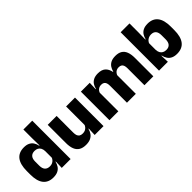

<svg xmlns="http://www.w3.org/2000/svg" viewBox="108 -1492 2336 2336"><g transform="rotate(-45 1276.0 -324.0)"><path d="M209.3 11.7Q123.5 11.7 79.1 -44.9Q34.8 -101.4 34.8 -213.2V-273.3Q34.8 -386.8 79.3 -444.9Q123.8 -503.1 214 -503.1Q257.8 -503.1 287.5 -488.5Q317.2 -473.9 334.8 -447.5Q352.5 -421.1 359.6 -385H401.2L364.9 -286.2Q364.1 -316.4 353.2 -337.4Q342.2 -358.4 322.4 -369.6Q302.6 -380.8 274.5 -380.8Q232.7 -380.8 210.7 -356.3Q188.7 -331.8 188.7 -283.1V-212.6Q188.7 -164.1 210.8 -139.4Q232.8 -114.7 276.3 -114.7Q299.6 -114.7 317.9 -123.2Q336.1 -131.7 348.7 -146.5Q361.3 -161.4 367.5 -180.3L404.8 -106.4H362Q354.7 -73.5 337.2 -46.6Q319.6 -19.7 288.7 -4Q257.7 11.7 209.3 11.7ZM515.1 0H362.8L367.5 -124.3L364.9 -150.7V-349.5L365.1 -371L362.9 -513.7V-660.3H515.1Z M612.6 -491.4H765.6V-202.7Q765.6 -175.7 772.6 -155.9Q779.6 -136.1 796.1 -125.4Q812.7 -114.7 841 -114.7Q865.1 -114.7 882.9 -123.2Q900.6 -131.7 912.7 -146.1Q924.9 -160.5 931 -177.9L954.7 -106.4H928.5Q920.7 -73.5 902.4 -46.6Q884.1 -19.7 852.3 -4Q820.5 11.7 771.1 11.7Q716.6 11.7 681.3 -9.5Q646.1 -30.8 629.3 -72.9Q612.6 -115 612.6 -178.1ZM928.6 -491.4H1081.6V0H929.3L934.3 -122.9L928.6 -137.2Z M1938.7 0H1785.6V-293Q1785.6 -318.8 1779.3 -337.6Q1773 -356.4 1758.2 -366.5Q1743.3 -376.7 1717.5 -376.7Q1695.3 -376.7 1678.8 -368.2Q1662.3 -359.8 1651.4 -345.6Q1640.4 -331.4 1635 -313.5L1620.3 -385H1634.2Q1642.1 -418 1659.6 -444.7Q1677.1 -471.4 1708 -487.3Q1739 -503.1 1787.4 -503.1Q1840 -503.1 1873.3 -482.4Q1906.6 -461.7 1922.6 -420.4Q1938.7 -379.2 1938.7 -317.6ZM1336.4 0H1183.4V-491.4H1335.7L1330.6 -359.2L1336.4 -354.2ZM1637.4 0H1484.6V-293Q1484.6 -318.8 1478.3 -337.6Q1471.9 -356.4 1457.1 -366.5Q1442.2 -376.7 1416.4 -376.7Q1394.2 -376.7 1377.7 -368.2Q1361.2 -359.8 1350.3 -345.6Q1339.4 -331.4 1333.9 -313.5L1310.3 -385H1336.5Q1344.1 -418.5 1361.4 -445.1Q1378.6 -471.7 1409.1 -487.4Q1439.6 -503.1 1486.1 -503.1Q1554.5 -503.1 1589.3 -467.8Q1624.1 -432.4 1632.8 -365.4Q1634.3 -355.6 1635.9 -341.2Q1637.4 -326.7 1637.4 -315.2Z M2337.2 11.7Q2293 11.7 2262.9 -2.9Q2232.8 -17.5 2214.9 -44.2Q2197.1 -70.8 2189.5 -106.4H2150L2186.5 -209.4Q2187.5 -179.2 2198.6 -158Q2209.7 -136.9 2230 -125.8Q2250.3 -114.7 2278.1 -114.7Q2319.8 -114.7 2341.3 -139.5Q2362.8 -164.2 2362.8 -213.5V-283.1Q2362.8 -332.2 2341.6 -356.5Q2320.4 -380.8 2278.5 -380.8Q2254.8 -380.8 2235.6 -372Q2216.4 -363.2 2203.2 -348.2Q2189.9 -333.3 2184 -314.5L2149.3 -385H2191.5Q2199 -418.1 2216 -444.9Q2233.1 -471.7 2263.8 -487.4Q2294.6 -503.1 2342.2 -503.1Q2428 -503.1 2472.3 -446.7Q2516.7 -390.3 2516.7 -278.2V-218.1Q2516.7 -104.7 2472.1 -46.5Q2427.5 11.7 2337.2 11.7ZM2188.7 0H2036.4V-660.3H2188.5V-513.7L2186 -356.1L2186.5 -342.6V-154.2L2184 -124.3Z"/></g></svg>

Font: Anek Devanagari Medium
Style: Regular
Weight: 500
Designer: Kailash Malviya (Devanagari) & Yesha Goshar (Latin)
Foundry: Ek Type
Version: Version 1.003